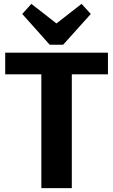

<svg xmlns="http://www.w3.org/2000/svg" viewBox="-20 -972 585 992"><path d="M537.7 -700V-587.8H274.1L351 -653.2V0H193.6V-653.2L268.5 -587.8H6.9V-700ZM449.1 -899.8 306.2 -740.8H236.9L95 -899.8L142.1 -952L316 -816.2H227.1L401.5 -952Z"/></svg>

Font: Pathway Extreme 8pt Thin 12pt
Style: Regular
Weight: 100
Version: Version 1.001;gftools[0.9.26]